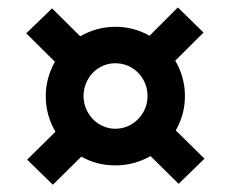

<svg xmlns="http://www.w3.org/2000/svg" viewBox="-20 -595 620 516"><path d="M103 -336.5Q103 -362 109.5 -385.2Q116 -408.5 127.5 -429L50.5 -505.5L120 -572.5L195.5 -497.5Q216.5 -509.5 240 -516.2Q263.5 -523 290 -523Q315.5 -523 338.5 -516.8Q361.5 -510.5 382 -499L458 -575L527 -507.5L451 -432Q463.5 -411 470.2 -387Q477 -363 477 -336.5Q477 -311 470.5 -288Q464 -265 452.5 -244.5L529.5 -168.5L460 -101L384.5 -175.5Q363.5 -163.5 339.8 -157Q316 -150.5 290 -150.5Q264.5 -150.5 241.8 -156.5Q219 -162.5 198.5 -174L122 -98.5L53 -166L129 -241Q116.5 -262 109.8 -286Q103 -310 103 -336.5ZM204.5 -336.5Q204.5 -319 211.2 -303Q218 -287 229.5 -275Q241 -263 256.8 -256Q272.5 -249 290 -249Q308 -249 323.8 -256Q339.5 -263 351.2 -275Q363 -287 369.8 -303Q376.5 -319 376.5 -336.5Q376.5 -355 369.8 -371.2Q363 -387.5 351.2 -399.5Q339.5 -411.5 323.8 -418.2Q308 -425 290 -425Q272.5 -425 256.8 -418.2Q241 -411.5 229.5 -399.5Q218 -387.5 211.2 -371.2Q204.5 -355 204.5 -336.5Z"/></svg>

Font: Lato Heavy
Style: Regular
Weight: 800
Designer: Lukasz Dziedzic
Foundry: tyPoland Lukasz Dziedzic
Version: Version 2.007; 2014-02-27